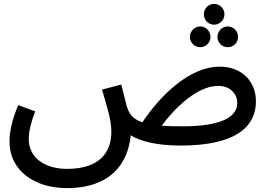

<svg xmlns="http://www.w3.org/2000/svg" viewBox="-20 -736 1380 988"><path d="M1082 -609C1111 -609 1135 -633 1135 -663C1135 -692 1111 -716 1082 -716C1052 -716 1029 -692 1029 -663C1029 -633 1052 -609 1082 -609ZM1011 -493C1040 -493 1063 -517 1063 -546C1063 -575 1040 -600 1011 -600C981 -600 957 -575 957 -546C957 -517 981 -493 1011 -493ZM1152 -493C1182 -493 1205 -517 1205 -546C1205 -575 1182 -600 1152 -600C1122 -600 1099 -575 1099 -546C1099 -517 1122 -493 1152 -493ZM322 232C554 232 639 101 653 -40C701 -9 786 13 910 13C1199 13 1297 -88 1297 -214C1297 -316 1226 -393 1110 -393C955 -393 804 -244 713 -107C672 -120 650 -142 638 -173C630 -193 624 -225 604 -301L505 -275C529 -192 553 -120 553 -58C553 45 496 133 325 133C212 133 128 77 128 -20C128 -60 139 -105 161 -163L74 -195C40 -116 29 -55 29 -8C29 146 163 232 322 232ZM1102 -294C1172 -294 1201 -246 1201 -206C1201 -129 1108 -86 919 -86C878 -86 842 -87 812 -89C871 -170 990 -294 1102 -294Z"/></svg>

Font: Noto Sans Arabic UI Md
Style: Regular
Weight: 500
Designer: Monotype Design Team, Nadine Chahine and Nizar Qandah
Foundry: Monotype Imaging Inc.
Version: Version 2.010